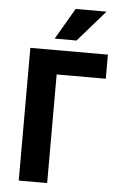

<svg xmlns="http://www.w3.org/2000/svg" viewBox="-61 -973 639 1016"><g transform="rotate(5 258.0 -465.5)"><path d="M78 0V-705H490V-577H229V0ZM202 -765 299 -931H463L318 -765Z"/></g></svg>

Font: Nunito Sans 7pt Condensed ExtraBold
Style: Regular
Weight: 800
Width: 3
Designer: Vernon Adams
Foundry: Vernon Adams
Version: Version 3.101;gftools[0.9.27]